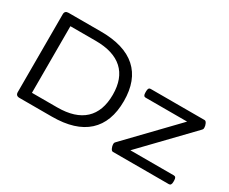

<svg xmlns="http://www.w3.org/2000/svg" viewBox="-108 -1034 1629 1368"><g transform="rotate(30 707.0 -350.0)"><path d="M128 0Q97 0 97 -30V-670Q97 -700 128 -700H395Q587 -700 685.5 -612Q784 -524 784 -352Q784 -179 685.5 -89.5Q587 0 395 0ZM187 -76H395Q542 -76 617.5 -146Q693 -216 693 -352Q693 -486 617.5 -555Q542 -624 395 -624H187ZM897 0Q886 0 878.5 -17Q871 -34 871 -47Q871 -52 871.5 -57Q872 -62 881 -71L1247 -451H905Q886 -451 886 -481V-493Q886 -523 905 -523H1349Q1360 -523 1367.5 -506.5Q1375 -490 1375 -476Q1375 -471 1374.5 -466Q1374 -461 1365 -452L999 -72H1357Q1377 -72 1377 -42V-30Q1377 0 1357 0Z"/></g></svg>

Font: Asap Expanded
Style: Regular
Weight: 400
Width: 7
Designer: Pablo Cosgaya
Foundry: Omnibus-Type
Version: Version 3.001; ttfautohint (v1.8.4.7-5d5b)